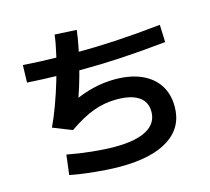

<svg xmlns="http://www.w3.org/2000/svg" viewBox="-118 -944 1235 1130"><g transform="rotate(-15 500.0 -379.5)"><path d="M480 46Q434 46 380.5 42Q327 38 274.5 31.5Q222 25 176 16L191 -105Q264 -91 341 -83Q418 -75 480 -75Q608 -75 674 -112Q740 -149 740 -220Q740 -280 694 -311Q648 -342 560 -342Q485 -342 416.5 -316.5Q348 -291 266 -234L150 -280Q174 -330 199.5 -399Q225 -468 247 -542.5Q269 -617 285 -685.5Q301 -754 307 -805L440 -798Q435 -755 424 -698.5Q413 -642 398 -583Q383 -524 366 -469.5Q349 -415 333 -374L310 -393Q378 -426 445.5 -442.5Q513 -459 580 -459Q674 -459 741 -429.5Q808 -400 844 -345Q880 -290 880 -213Q880 -88 777 -21Q674 46 480 46ZM398 -564Q345 -564 287 -565.5Q229 -567 174.5 -569Q120 -571 77 -574L80 -680Q123 -677 177 -674.5Q231 -672 288.5 -671Q346 -670 399 -670Q518 -670 642 -677Q766 -684 920 -700L924 -594Q769 -578 643.5 -571Q518 -564 398 -564Z"/></g></svg>

Font: M PLUS 2 Thin
Style: Bold
Weight: 700
Version: Version 1.001